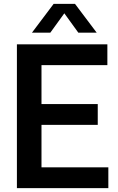

<svg xmlns="http://www.w3.org/2000/svg" viewBox="-20 -968 607 988"><path d="M67 0V-740H532.5V-633H193.5V-432.5H483V-325.5H193.5V-107H537.5V0ZM144.5 -800 256 -948H366L477.5 -800H383L311 -899.5L239 -800Z"/></svg>

Font: Encode Sans SemiCondensed SemiCondensed SemiBold
Style: Regular
Weight: 600
Width: 4
Designer: Multiple Designers
Foundry: Impallari Type
Version: Version 3.000; ttfautohint (v1.8.3) -l 8 -r 50 -G 200 -x 14 